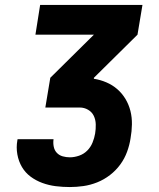

<svg xmlns="http://www.w3.org/2000/svg" viewBox="-20 -755 640 775"><path d="M262 0Q233 0 205 -3.5Q177 -7 151 -16.5Q125 -26 103.5 -42Q82 -58 68.5 -81Q55 -104 50 -132Q45 -160 50 -188Q50 -190 50.5 -191Q51 -192 51 -193H196Q196 -193 196 -192.5Q196 -192 196 -192Q194 -177 197 -162.5Q200 -148 209.5 -138Q219 -128 233 -124Q247 -120 262 -120Q280 -120 299 -126.5Q318 -133 332 -147Q346 -161 353.5 -179.5Q361 -198 364 -216Q367 -234 366.5 -253Q366 -272 358.5 -287.5Q351 -303 335.5 -312Q320 -321 302 -321H163L183 -441L359 -615H123L142 -735H555L535 -615L359 -441V-437Q385 -433 409.5 -422.5Q434 -412 453.5 -395Q473 -378 486.5 -355.5Q500 -333 506.5 -307Q513 -281 512.5 -253Q512 -225 507 -197Q503 -170 493 -142.5Q483 -115 465.5 -91Q448 -67 424 -48.5Q400 -30 372.5 -19Q345 -8 317 -4Q289 0 262 0Z"/></svg>

Font: Iosevka Curly Heavy Extended
Style: Italic
Weight: 900
Width: 7
Italic angle: -9°
Monospace: yes
Designer: Belleve Invis
Foundry: Belleve Invis
Version: Version 11.1.0; ttfautohint (v1.8.3)